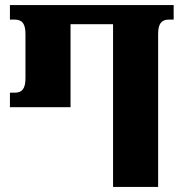

<svg xmlns="http://www.w3.org/2000/svg" viewBox="-20 -734 724 754"><path d="M424 0H601V-600C601 -641 614 -657 643 -657H662V-714H19V-657H38C67 -657 80 -641 80 -600V-427C80 -386 67 -370 38 -370H19V-313H257V-639H424Z"/></svg>

Font: Noto Serif Georgian Condensed Black
Style: Regular
Weight: 900
Width: 3
Designer: Monotype Design Team, Akaki Razmadze
Foundry: Google LLC
Version: Version 2.003